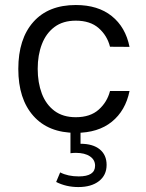

<svg xmlns="http://www.w3.org/2000/svg" viewBox="-20 -530 587 773"><path d="M285.2 -509.8Q374.5 -509.8 429.9 -465.3Q485.4 -420.9 501.5 -341.3L422.9 -341.8Q411.6 -386.7 377.4 -416.7Q343.3 -446.8 285.2 -446.8Q233.4 -446.8 199.5 -421.4Q165.5 -396 148.7 -352.3Q131.8 -308.6 131.8 -252.9Q131.8 -197.3 148.4 -153.3Q165 -109.4 199.2 -83.7Q233.4 -58.1 285.2 -58.1Q343.3 -58.1 377.4 -88.6Q411.6 -119.1 422.9 -163.6H501.5Q485.4 -84.5 430.2 -39.8Q375 4.9 285.2 4.9Q174.8 4.9 114.3 -63.5Q53.7 -131.8 53.7 -252.4Q53.7 -373.5 114.3 -441.7Q174.8 -509.8 285.2 -509.8ZM409.2 133.8Q409.2 175.3 378.4 199.2Q347.7 223.1 295.4 223.1Q246.6 223.1 206.1 202.6L222.2 164.1Q253.4 180.2 296.9 180.2Q362.8 180.2 362.8 137.2Q362.8 113.3 342 99.4Q321.3 85.4 285.2 85.4Q274.9 85.4 263.7 86.9V-0.5H304.2V48.8Q354 48.8 381.6 71.3Q409.2 93.8 409.2 133.8Z"/></svg>

Font: Estedad-FD Regular
Style: FD-Regular
Weight: 400
Designer: Amin Abedi
Version: Version 7.3